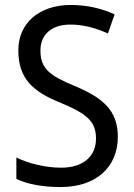

<svg xmlns="http://www.w3.org/2000/svg" viewBox="-20 -744 539 774"><path d="M455 -193C455 -298 396 -349 282 -397C178 -440 143 -468 143 -541C143 -602 185 -645 264 -645C317 -645 369 -630 415 -609L442 -686C395 -708 335 -724 265 -724C140 -724 53 -652 54 -540C54 -428 112 -375 221 -331C332 -285 367 -254 367 -185C367 -116 318 -68 226 -68C162 -68 93 -86 46 -109V-23C90 -1 153 10 225 10C365 10 455 -68 455 -193Z"/></svg>

Font: Noto Sans Gurmukhi UI SemiCondensed
Style: Regular
Weight: 400
Width: 4
Designer: Jelle Bosma - Monotype Design Team
Foundry: Monotype Imaging Inc.
Version: Version 2.004